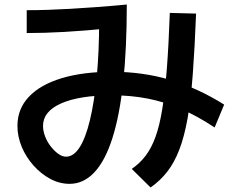

<svg xmlns="http://www.w3.org/2000/svg" viewBox="-20 -775 1040 848"><path d="M287 37Q243 37 202 15Q161 -7 128 -44Q95 -81 76 -126.5Q57 -172 57 -219Q57 -294 107.5 -347.5Q158 -401 252 -429.5Q346 -458 476 -458Q610 -458 731 -422.5Q852 -387 970 -313L928 -212Q851 -263 779 -294Q707 -325 633 -339.5Q559 -354 476 -354Q331 -354 250.5 -318.5Q170 -283 170 -219Q170 -197 179 -173Q188 -149 204 -128.5Q220 -108 237.5 -95.5Q255 -83 272 -83Q305 -83 331.5 -124Q358 -165 377 -243.5Q396 -322 407 -434Q418 -546 418 -687L464 -650Q353 -639 264 -634Q175 -629 98 -629V-730Q144 -730 190.5 -731.5Q237 -733 289.5 -736Q342 -739 403.5 -743.5Q465 -748 540 -755Q540 -559 524 -411Q508 -263 476 -163.5Q444 -64 396.5 -13.5Q349 37 287 37ZM562 -29Q597 -53 623 -87Q649 -121 667 -171Q685 -221 697 -295Q709 -369 717 -473Q725 -577 730 -718L846 -715Q840 -562 831.5 -448Q823 -334 808.5 -252.5Q794 -171 772 -114Q750 -57 719 -17Q688 23 645 53Z"/></svg>

Font: M PLUS 2 SemiBold
Style: Regular
Weight: 600
Designer: Coji Morishita
Foundry: UNDERFOREST DESIGN
Version: Version 1.001